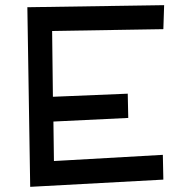

<svg xmlns="http://www.w3.org/2000/svg" viewBox="-20 -720 699 744"><path d="M475 -357 185 -345 182 -600 613 -607 616 -700 86 -692 97 4 613 -24 611 -120 189 -96 187 -249 477 -263Z"/></svg>

Font: McLaren
Style: Regular
Weight: 400
Designer: Astigmatic (AOETI)
Foundry: Astigmatic (AOETI)
Version: Version 1.000